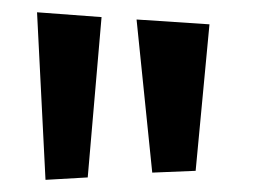

<svg xmlns="http://www.w3.org/2000/svg" viewBox="-20 -764 420 311"><path d="M40 -744.1 144.5 -736.3 122.1 -476.6 53.7 -472.7ZM201.2 -732.4 319.3 -724.6 296.9 -487.3 226.6 -484.4Z"/></svg>

Font: Irish Grover
Style: Regular
Weight: 400
Designer: Squid
Foundry: Font Diner, Inc DBA Sideshow
Version: Version 1.001